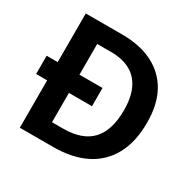

<svg xmlns="http://www.w3.org/2000/svg" viewBox="-157 -876 1046 1039"><g transform="rotate(30 366.0 -357.0)"><path d="M320 -714Q431 -714 510.5 -674Q590 -634 632.5 -557.5Q675 -481 675 -368Q675 -246 629.5 -164Q584 -82 500.5 -41Q417 0 301 0H92V-296H23V-410H92V-714ZM314 -602H228V-410H372V-296H228V-113H297Q417 -113 475 -175.5Q533 -238 533 -363Q533 -444 507.5 -497Q482 -550 433.5 -576Q385 -602 314 -602Z"/></g></svg>

Font: Noto Sans Oriya SemiBold
Style: Regular
Weight: 600
Version: Version 2.003